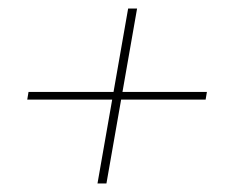

<svg xmlns="http://www.w3.org/2000/svg" viewBox="-20 -516 540 451"><path d="M209 -85 281 -496H302L230 -85ZM44 -282 47 -300H466L463 -282Z"/></svg>

Font: DM Sans 10pt Thin
Style: Italic
Weight: 250
Italic angle: -10°
Version: Version 4.004;gftools[0.9.30]